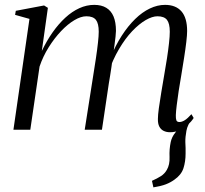

<svg xmlns="http://www.w3.org/2000/svg" viewBox="-20 -546 862 808"><path d="M625.5 242.5 619.5 215Q642 205 657.2 195.2Q672.5 185.5 682 169Q695 147 693.5 114.5Q692 82 698.5 51.5Q703 30.5 717 13Q731 -4.5 739 -15.5L787.5 -43Q769.5 -22 764.5 4.5Q759.5 31 760 52.5Q760.5 64.5 761 76.8Q761.5 89 761 100.5Q761 134 752 162Q743 190 713.5 210.5Q697.5 222 678.2 229.5Q659 237 625.5 242.5ZM181.5 -513 156 -331.5Q176.5 -374.5 201.5 -410Q226.5 -445.5 254.8 -471.5Q283 -497.5 313.8 -511.5Q344.5 -525.5 376.5 -525.5Q407 -525.5 427.2 -513.2Q447.5 -501 457.8 -476.8Q468 -452.5 468 -416Q468 -407.5 466.2 -391.5Q464.5 -375.5 461.5 -353.8Q458.5 -332 455 -306.5L445.5 -304Q466 -355 492.5 -396Q519 -437 548.8 -466Q578.5 -495 610.5 -510.2Q642.5 -525.5 674.5 -525.5Q720 -525.5 743.8 -498Q767.5 -470.5 767.5 -415.5Q767.5 -399 764 -369.2Q760.5 -339.5 754.8 -303.2Q749 -267 743 -230Q737 -196.5 732 -163.5Q727 -130.5 723.8 -104Q720.5 -77.5 720 -62Q719.5 -47 722.2 -39.8Q725 -32.5 735 -32.5Q745.5 -32.5 757.8 -40.2Q770 -48 785.5 -65.5L795 -49.5Q785.5 -34.5 770.8 -21Q756 -7.5 737 1.5Q718 10.5 695.5 10.5Q680.5 10.5 668.8 4.8Q657 -1 650.5 -13.2Q644 -25.5 644.5 -46Q644.5 -61 648.5 -90.8Q652.5 -120.5 658.8 -157.8Q665 -195 671.5 -233Q677.5 -267.5 682.8 -301.2Q688 -335 691.2 -364.2Q694.5 -393.5 694.5 -412.5Q694.5 -447 682.8 -462.2Q671 -477.5 642.5 -477.5Q621 -477.5 593.2 -461.5Q565.5 -445.5 536.2 -414.8Q507 -384 480.8 -339.5Q454.5 -295 435.5 -239L453.5 -297Q451.5 -282 449 -264Q446.5 -246 443.5 -228Q440.5 -210 438 -195L409 0H336.5L373 -232.5Q378.5 -267 383.8 -301.8Q389 -336.5 392.2 -365.8Q395.5 -395 395.5 -412.5Q395.5 -447 383.8 -462.2Q372 -477.5 343.5 -477.5Q320.5 -477.5 292.8 -461Q265 -444.5 237 -415Q209 -385.5 185 -347.2Q161 -309 146.5 -266L107.5 0H36.5L104 -466.5L43.5 -483.5L46.5 -500.5L165.5 -523Z"/></svg>

Font: Merriweather 120pt Light
Style: Italic
Weight: 300
Italic angle: -7.8°
Version: Version 2.101